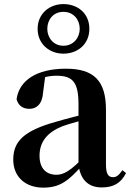

<svg xmlns="http://www.w3.org/2000/svg" viewBox="-20 -880 625 917"><path d="M186.6 16.2C267.4 16.2 307.5 -18.5 365.7 -82.4H400.8L385.3 -135.5C317.4 -62.3 282.2 -45.3 250 -45.3C201.3 -45.3 168.8 -75.1 168.8 -135.9C168.8 -202.7 205.7 -247.7 277.1 -276.7C312.3 -289.6 370.3 -304.9 424 -318.9V-344.4C370.7 -331.6 297.3 -313.4 245.4 -297.9C93 -255.1 43.3 -204.1 43.3 -117.6C43.3 -33.9 103.1 16.2 186.6 16.2ZM466.1 15.2C522.2 15.2 557.5 -5.4 581.9 -53.4L564.7 -67.2C546.5 -41.2 535.3 -33.8 519.7 -33.8C497.7 -33.8 486.1 -48.4 486.1 -94.8V-356.2C486.1 -494.2 428.2 -551.9 295.1 -551.9C154.4 -551.9 71.8 -495.7 59.2 -406.5C66.9 -376.3 88.6 -360.2 120.3 -360.2C153.7 -360.2 182.1 -381.6 185.9 -439.2L196.1 -516.3L133.8 -491.2C181.9 -510.9 215.8 -518.3 250 -518.3C327.1 -518.3 354.9 -487.8 354.9 -381.4V-94C363 -26.4 397.7 15.2 466.1 15.2ZM282.9 -661.5C233.1 -661.5 205.9 -702.3 205.9 -742.2C205.9 -784.6 233.1 -823.4 282.9 -823.4C332.7 -823.4 360.8 -784.6 360.8 -742.2C360.8 -702.3 332.7 -661.5 282.9 -661.5ZM282.9 -623.7C350.5 -623.7 406.8 -668.5 406.8 -742.2C406.8 -816.9 350.5 -860.5 282.9 -860.5C216.3 -860.5 159.7 -814.9 159.7 -742.2C159.7 -669.7 216.3 -623.7 282.9 -623.7Z"/></svg>

Font: Source Han Serif TW VF
Style: Regular
Weight: 250
Designer: Ryoko NISHIZUKA 西塚涼子 (kana & ideographs); Frank Grießhammer (Latin, Greek & Cyrillic); Wenlong ZHANG 张文龙 (bopomofo); San
Foundry: Adobe
Version: Version 2.002;hotconv 1.1.0;makeotfexe 2.6.0